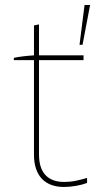

<svg xmlns="http://www.w3.org/2000/svg" viewBox="-20 -740 412 763"><path d="M234 3Q257 3 282.5 -1.5Q308 -6 326 -13V-33Q316 -30 304.5 -27Q293 -24 281 -21.5Q269 -19 257 -18Q245 -17 235 -17Q186 -17 160.5 -44.5Q135 -72 135 -126V-501H312V-520H135V-643L115 -639V-520Q95 -519 71 -516Q47 -513 35 -510V-501H115V-125Q115 -94 123 -70Q131 -46 146 -30Q161 -14 183 -5.5Q205 3 234 3ZM296 -562H308L338 -720H316Z"/></svg>

Font: Fixel Variable
Style: Regular
Weight: 100
Width: 3
Designer: AlfaBravo + MacPaw
Foundry: Kyrylo Tkachov, Marchela Mozhyna, Serhii Makarenko, Maria Weinstein, Zakhar Kryvoshyya
Version: Version 1.211